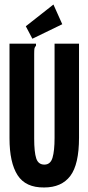

<svg xmlns="http://www.w3.org/2000/svg" viewBox="-20 -816 390 848"><path d="M175 12Q93 13 57.5 -42.5Q22 -98 22 -205V-623H139V-614Q133 -608 132 -601Q131 -594 131 -577V-204Q131 -144 140 -116.5Q149 -89 176 -89Q203 -89 212 -119.5Q221 -150 221 -207V-623H329V-208Q329 -90 290.5 -39Q252 12 175 12ZM123 -645 94 -700 216 -796 255 -709Z"/></svg>

Font: Inconsolata ExtraCondensed Black
Style: Regular
Weight: 900
Width: 2
Monospace: yes
Designer: Raph Levien, Cyreal, Brenton Simpson
Foundry: Raph Levien, Cyreal, Google
Version: Version 3.001; ttfautohint (v1.8.2.53-6de2)